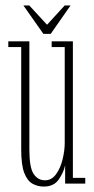

<svg xmlns="http://www.w3.org/2000/svg" viewBox="-20 -675 345 706"><path d="M141 11Q118.5 11 99.5 0.5Q80.5 -10 69.2 -39.2Q58 -68.5 58 -125V-502H10.5V-523H88V-124.5Q88 -58.5 103.8 -35.2Q119.5 -12 145.5 -12Q170 -12 186.2 -34.5Q202.5 -57 210.2 -89.2Q218 -121.5 218 -150V-502H170V-523H248V-21H293.5V0H219.5V-67.5Q214 -41 196 -15Q178 11 141 11ZM139.5 -550.5 66 -655H87.5L153 -584L218 -655H239.5L166.5 -550.5Z"/></svg>

Font: Imbue 50pt Thin
Style: Regular
Weight: 100
Designer: Tyler Finck
Foundry: Etcetera Type Company
Version: Version 1.102; ttfautohint (v1.8.3)